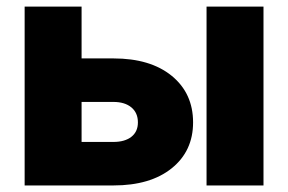

<svg xmlns="http://www.w3.org/2000/svg" viewBox="-20 -566 879 586"><path d="M229 -387.7H326.2Q439 -387.7 504.2 -334.5Q569.3 -281.2 569.3 -192.4Q569.3 -105 504.2 -52.5Q439 0 326.2 0H55.2V-545.9H229ZM229 -254.9V-132.8H326.2Q360.8 -132.8 380.9 -148.4Q400.9 -164.1 400.9 -192.4Q400.9 -221.7 380.9 -238.3Q360.8 -254.9 326.2 -254.9ZM610.4 0V-545.9H784.2V0Z"/></svg>

Font: Inter Extra Bold
Style: Regular
Weight: 800
Designer: Rasmus Andersson
Foundry: rsms
Version: Version 4.000;git-3c8e0fc